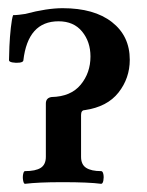

<svg xmlns="http://www.w3.org/2000/svg" viewBox="-20 -445 358 469"><path d="M41 4Q38 4 36.5 -4Q35 -12 36.5 -19.5Q38 -27 41 -27Q67 -27 79.5 -35Q92 -43 92 -62V-192Q92 -206 106 -208Q153 -209 177 -238Q201 -267 201 -307Q201 -343 180.5 -368Q160 -393 123 -393Q48 -393 37 -297Q36 -293 27.5 -292Q19 -291 10.5 -292.5Q2 -294 2 -298Q2 -309 3 -332Q4 -355 6.5 -377.5Q9 -400 12 -408Q18 -408 27 -409Q36 -410 42 -411Q68 -418 91 -421.5Q114 -425 133 -425Q210 -425 253.5 -391Q297 -357 297 -299Q297 -254 269.5 -219Q242 -184 187 -176Q178 -176 178 -164V-62Q178 -43 190.5 -35Q203 -27 227 -27Q231 -27 232.5 -19.5Q234 -12 232.5 -4Q231 4 227 4Q197 0 133 0Q102 0 80 1Q58 2 41 4Z"/></svg>

Font: Junicode Two Beta Condensed Medium
Style: Regular
Weight: 500
Width: 3
Designer: Peter S. Baker
Foundry: Briery Creek Software
Version: Version 1.053; ttfautohint (v1.8.4)